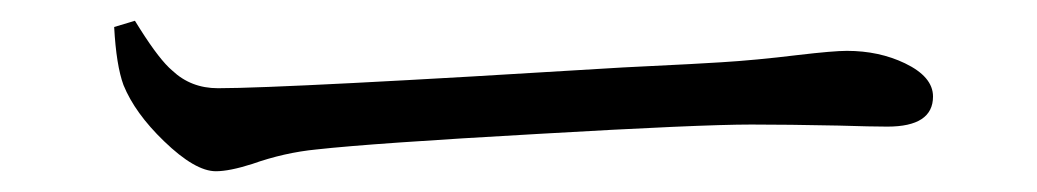

<svg xmlns="http://www.w3.org/2000/svg" viewBox="-20 -443 999 185"><path d="M188 -278Q168 -278 138 -307Q110 -334 99 -361Q92 -380 90 -417L110 -423Q112 -420 115 -415Q134 -385 146 -375Q164 -358 190 -358Q255 -358 580 -378Q662 -382 675 -383Q708 -385 749 -390Q783 -394 796 -394Q827 -394 852 -382Q879 -369 879 -350Q879 -321 835 -321Q820 -321 788 -322Q739 -323 704 -323Q654 -323 499 -314Q339 -305 285 -299Q254 -296 223 -285Q201 -278 188 -278Z"/></svg>

Font: Cactus Classical Serif
Style: Regular
Weight: 400
Designer: Henry Chan (via Glyphwiki)、田海東、宇文滿月
Foundry: Moonlit Owen
Version: Version 1.000